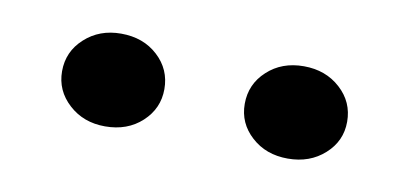

<svg xmlns="http://www.w3.org/2000/svg" viewBox="-30 -792 530 248"><g transform="rotate(10 235.0 -668.0)"><path d="M47.4 -667.5Q47.4 -693.4 66.7 -710.9Q85.9 -728.5 114.3 -728.5Q143.6 -728.5 162.6 -710.9Q181.6 -693.4 181.6 -667.5Q181.6 -642.1 162.6 -624.5Q143.6 -606.9 114.3 -606.9Q85.9 -606.9 66.7 -624.5Q47.4 -642.1 47.4 -667.5ZM287.1 -667Q287.1 -692.9 306.2 -710.4Q325.2 -728 354 -728Q382.8 -728 402.1 -710.4Q421.4 -692.9 421.4 -667Q421.4 -641.6 402.1 -624.3Q382.8 -606.9 354 -606.9Q325.2 -606.9 306.2 -624.3Q287.1 -641.6 287.1 -667Z"/></g></svg>

Font: Vazirmatn RD
Style: Bold
Weight: 700
Designer: Saber Rastikerdar
Foundry: Saber Rastikerdar
Version: Version 32.102